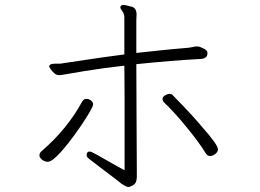

<svg xmlns="http://www.w3.org/2000/svg" viewBox="-20 -731 1040 769"><path d="M327 -110Q327 -124 339 -124Q346 -124 368.5 -111Q391 -98 411.5 -86.5Q432 -75 450.5 -64.5Q469 -54 479 -49V-346Q479 -410 478 -468Q396 -459 316.5 -446Q237 -433 231 -431.5Q225 -430 215.5 -430Q206 -430 197 -438Q188 -446 182.5 -454.5Q177 -463 177 -464Q177 -476 201 -476H221Q411 -505 478 -513V-662Q478 -675 470 -686Q462 -697 462 -701Q462 -711 474 -711Q480 -711 488 -709Q488 -709 508 -704Q527 -699 527 -672L526 -652V-519Q574 -524 625 -529.5Q676 -535 709.5 -537.5Q743 -540 751.5 -542.5Q760 -545 769 -545H772Q781 -544 796 -536.5Q811 -529 811 -519Q811 -497 786 -495Q670 -489 526 -474L527 -242L528 -58V-23Q528 2 514 10Q500 18 494.5 18Q489 18 482 14Q475 10 468 6Q455 -5 433.5 -21Q412 -37 390 -54Q368 -71 351.5 -83.5Q335 -96 331 -100Q327 -104 327 -110ZM853 -133Q853 -123 842.5 -114.5Q832 -106 821 -106Q810 -106 802 -120Q780 -157 729.5 -219Q679 -281 640 -318Q631 -326 631 -334.5Q631 -343 641 -349Q651 -355 658.5 -355Q666 -355 669 -352.5Q672 -350 691 -330Q748 -272 790 -222Q853 -151 853 -133ZM146 -125Q250 -215 309 -324Q315 -335 326 -335Q337 -335 345 -328Q353 -321 353 -313.5Q353 -306 338.5 -281Q324 -256 301 -222.5Q278 -189 253 -157Q228 -125 206 -104Q184 -83 172 -83Q160 -83 149 -91Q138 -99 138 -108.5Q138 -118 146 -125Z"/></svg>

Font: LXGW WenKai Light
Style: Regular
Weight: 300
Designer: LXGW / Fontworks Inc.
Foundry: LXGW / Fontworks Inc.
Version: Version 1.501; October 10, 2024